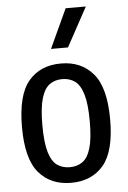

<svg xmlns="http://www.w3.org/2000/svg" viewBox="-56 -849 598 900"><g transform="rotate(-5 242.5 -399.0)"><path d="M242.5 9.5Q146.5 9.5 90.8 -55.5Q35 -120.5 35 -270.5Q35 -421.5 90.2 -486.8Q145.5 -552 242.5 -552Q338.5 -552 394.2 -486Q450 -420 450 -271Q450 -121 394.8 -55.8Q339.5 9.5 242.5 9.5ZM242.5 -64Q277 -64 302 -81.5Q327 -99 340.5 -143.5Q354 -188 354 -269Q354 -352.5 340.2 -397.8Q326.5 -443 301.5 -460.8Q276.5 -478.5 242.5 -478.5Q208.5 -478.5 183.5 -461Q158.5 -443.5 144.8 -398.8Q131 -354 131 -272.5Q131 -189.5 144.5 -144.2Q158 -99 183 -81.5Q208 -64 242.5 -64ZM202.5 -624 287.5 -808H382.5L282.5 -624Z"/></g></svg>

Font: Encode Sans Condensed Medium
Style: Regular
Weight: 500
Width: 3
Designer: Multiple Designers
Foundry: Impallari Type
Version: Version 3.000; ttfautohint (v1.8.3) -l 8 -r 50 -G 200 -x 14 